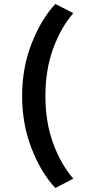

<svg xmlns="http://www.w3.org/2000/svg" viewBox="-20 -777 445 964"><path d="M258 -757 348 -711Q285 -638 246.5 -532Q208 -426 208 -295Q208 -164 246.5 -58.5Q285 47 348 120L258 167Q187 92 139 -30.5Q91 -153 91 -295Q91 -438 139.5 -560.5Q188 -683 258 -757Z"/></svg>

Font: Josefin Sans SemiBold
Style: Regular
Weight: 600
Designer: Santiago Orozco
Foundry: Typemade
Version: Version 2.000